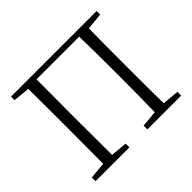

<svg xmlns="http://www.w3.org/2000/svg" viewBox="-162 -946 1165 1165"><g transform="rotate(-45 421.0 -363.0)"><path d="M788.1 -695.3 680.7 -684.6Q678.7 -587.9 678.7 -390.6V-335Q678.7 -139.6 680.7 -42L788.1 -32.2V0H498V-32.2L603.5 -42Q606.4 -186.5 606.4 -335V-390.6Q606.4 -543.9 603.5 -690.4H237.3Q236.3 -591.8 236.3 -390.6V-335Q236.3 -138.7 237.3 -42L343.8 -32.2V0H53.7V-32.2L161.1 -42Q162.1 -138.7 162.1 -335V-390.6Q162.1 -587.9 161.1 -684.6L53.7 -695.3V-725.6H788.1Z"/></g></svg>

Font: GenYoMin JP Light
Style: Regular
Weight: 300
Version: Version 1.001;PS 1;hotconv 16.6.51;makeotf.lib2.5.65220 DEVE